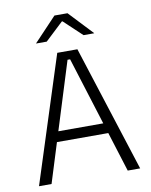

<svg xmlns="http://www.w3.org/2000/svg" viewBox="-90 -890 751 957"><g transform="rotate(-10 285.0 -412.0)"><path d="M92.5 0H29L234 -639H336L541 0H478L291.5 -596H278.5ZM431 -201H138.5V-253H431ZM138.5 -704 252.5 -824.5H318.5L432 -704V-703H378.5L287 -789H283.5L192 -703H138.5Z"/></g></svg>

Font: Anek Devanagari Medium Light
Style: Regular
Weight: 300
Version: Version 1.003